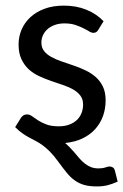

<svg xmlns="http://www.w3.org/2000/svg" viewBox="-20 -505 440 686"><path d="M357.4 -146.5Q357.4 -116.2 347.9 -90.1Q338.4 -64 320.1 -43.7Q301.8 -23.4 274.9 -10.5Q248 2.4 212.9 5.9Q220.2 12.2 227.5 19.8Q234.9 27.3 243.2 36.6Q253.9 49.8 263.7 60.8Q273.4 71.8 283.7 79.8Q293.9 87.9 305.7 92.3Q317.4 96.7 332 96.7Q346.2 96.7 356.2 93.3Q366.2 89.8 371.6 89.8Q377 89.8 382.8 93Q388.7 96.2 391.1 106.9L400.4 144Q380.4 152.8 363.8 157Q347.2 161.1 326.7 161.1Q300.3 161.1 281.7 156Q263.2 150.9 247.8 140.1Q232.4 129.4 218.5 112.3Q204.6 95.2 187.5 71.8Q171.9 50.3 158.2 36.6Q144.5 22.9 132.1 13.9Q119.6 4.9 107.9 -1.2Q96.2 -7.3 84.2 -13.7Q72.3 -20 60.1 -28.6Q47.9 -37.1 34.2 -50.8L54.2 -83Q58.1 -89.4 63.5 -92.8Q68.8 -96.2 77.1 -96.2Q85.9 -96.2 94.7 -89.6Q103.5 -83 116 -75Q128.4 -66.9 146 -60.3Q163.6 -53.7 189.9 -53.7Q211.9 -53.7 228.3 -60.1Q244.6 -66.4 255.4 -76.9Q266.1 -87.4 271.5 -101.6Q276.9 -115.7 276.9 -131.3Q276.9 -150.9 266.8 -163.8Q256.8 -176.8 240.7 -185.8Q224.6 -194.8 203.9 -201.7Q183.1 -208.5 161.6 -216.1Q140.1 -223.6 119.4 -233.2Q98.6 -242.7 82.5 -257.6Q66.4 -272.5 56.4 -293.9Q46.4 -315.4 46.4 -346.2Q46.4 -374 57.1 -399.2Q67.9 -424.3 88.4 -443.4Q108.9 -462.4 138.9 -473.6Q168.9 -484.9 208 -484.9Q252.9 -484.9 288.8 -470.2Q324.7 -455.6 350.1 -429.2L331.1 -398.4Q325.2 -387.7 314 -387.7Q306.6 -387.7 298.1 -393.1Q289.6 -398.4 277.3 -404.5Q265.1 -410.6 248.8 -416Q232.4 -421.4 210 -421.4Q191.4 -421.4 176.3 -416Q161.1 -410.6 150.4 -401.4Q139.6 -392.1 133.8 -379.6Q127.9 -367.2 127.9 -353Q127.9 -334.5 137.7 -322.3Q147.5 -310.1 163.6 -301.3Q179.7 -292.5 200.4 -285.4Q221.2 -278.3 242.7 -271Q264.2 -263.7 284.9 -253.9Q305.7 -244.1 321.8 -230Q337.9 -215.8 347.7 -195.6Q357.4 -175.3 357.4 -146.5Z"/></svg>

Font: Carlito
Style: Regular
Weight: 400
Designer: Lukasz Dziedzic
Foundry: tyPoland Lukasz Dziedzic
Version: Version 1.104